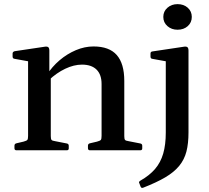

<svg xmlns="http://www.w3.org/2000/svg" viewBox="-20 -728 1014 930"><path d="M472 -321Q472 -367 447.5 -391Q423 -415 377 -415Q338 -415 296 -395Q254 -375 217 -340L206 -364Q232 -405 268.5 -436Q305 -467 347.5 -485Q390 -503 433 -503Q509 -503 545.5 -461.5Q582 -420 582 -336V0H472ZM116 0V-315H226V0ZM60 0Q50 0 50 -10V-22Q50 -32 60 -34L94 -42Q109 -46 112.5 -50.5Q116 -55 116 -70V-180H226V-69Q226 -55 229.5 -50.5Q233 -46 248 -44L304 -33Q313 -31 313 -22V-9Q313 0 303 0ZM416 0Q406 0 406 -10V-22Q406 -32 416 -34L450 -42Q465 -46 468.5 -50.5Q472 -55 472 -70V-180H582V-69Q582 -55 585.5 -50.5Q589 -46 604 -44L660 -33Q669 -31 669 -22V-9Q669 0 659 0ZM116 -315V-462L134 -428L51 -443Q41 -444 41 -454V-469Q41 -477 51 -480L192 -501Q207 -504 213 -500Q219 -496 219 -483V-381L226 -364V-315ZM783 -86V-315H893V-86ZM655 160Q650 153 660 147Q704 122 731 90.5Q758 59 770.5 16Q783 -27 783 -86H893Q893 -33 883 6Q873 45 848 75.5Q823 106 780.5 131Q738 156 674 181Q665 185 661 176ZM783 -315V-462L801 -428L718 -443Q709 -444 709 -454V-469Q709 -478 719 -479L866 -501Q881 -504 887 -500Q893 -496 893 -483V-315ZM840 -584Q811 -584 791 -601.5Q771 -619 771 -646Q771 -673 791 -690.5Q811 -708 840 -708Q870 -708 889.5 -690.5Q909 -673 909 -646Q909 -619 889.5 -601.5Q870 -584 840 -584Z"/></svg>

Font: Hahmlet Medium
Style: Regular
Weight: 500
Version: Version 1.002